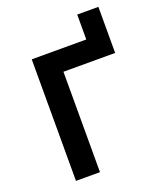

<svg xmlns="http://www.w3.org/2000/svg" viewBox="-158 -980 917 1082"><g transform="rotate(-20 301.0 -439.0)"><path d="M108.4 0H252.4V-602.1H562.5V-878.4H435.5V-729H108.4Z"/></g></svg>

Font: Hack
Style: Bold
Weight: 700
Monospace: yes
Designer: Christopher Simpkins
Foundry: Christopher Simpkins
Version: Version 2.010